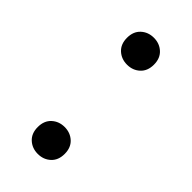

<svg xmlns="http://www.w3.org/2000/svg" viewBox="-182 -590 645 645"><g transform="rotate(45 140.0 -268.0)"><path d="M140 8Q113 8 94.5 -9Q76 -26 76 -56Q76 -86 94.5 -103Q113 -120 140 -120Q167 -120 185.5 -103Q204 -86 204 -56Q204 -26 185.5 -9Q167 8 140 8ZM140 -416Q113 -416 94.5 -433Q76 -450 76 -480Q76 -510 94.5 -527Q113 -544 140 -544Q167 -544 185.5 -527Q204 -510 204 -480Q204 -450 185.5 -433Q167 -416 140 -416Z"/></g></svg>

Font: Kufam
Style: Regular
Weight: 400
Designer: Wael Morcos, Artur Schmal
Foundry: Original Type
Version: Version 1.301; ttfautohint (v1.8.3)